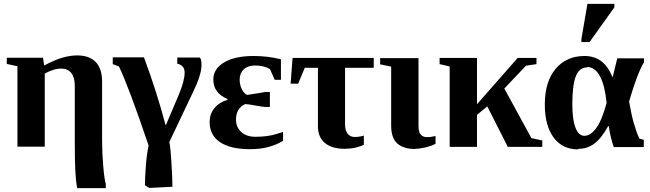

<svg xmlns="http://www.w3.org/2000/svg" viewBox="-20 -758 3355 991"><path d="M507 -34Q507 34 513 101Q519 171 526 191V213H378Q372 180 369 129Q366 78 366 -27V-316Q366 -358 348 -381Q330 -404 296 -404Q276 -404 254 -397Q229 -389 211 -378V-1H70V-416L15 -428V-460H202L208 -420Q267 -451 304 -461Q345 -472 378 -472Q441 -472 474 -438Q507 -404 507 -336Z M562 -427V-462H723Q791 -279 834 -114H837L904 -272Q933 -342 933 -384Q933 -421 895 -429V-461H1011Q1020 -454 1020 -422Q1020 -373 978 -286L854 -25Q861 10 865 83Q870 168 870 206L750 212L728 198Q728 163 733 96Q737 41 747 -7Q643 -314 594 -415Z M1441 -34 1442 -32Q1372 12 1271 12Q1170 12 1116 -24Q1062 -60 1062 -128Q1062 -169 1086 -199Q1110 -229 1154 -243V-247Q1081 -278 1081 -347Q1081 -403 1137 -436Q1192 -469 1289 -469Q1362 -469 1430 -452V-346H1398L1373 -402Q1340 -420 1296 -420Q1260 -420 1238 -400Q1217 -380 1217 -347Q1217 -320 1228 -298Q1238 -277 1255 -268L1307 -276Q1347 -283 1348 -283H1373V-206H1348Q1340 -206 1306 -212Q1264 -220 1246 -221Q1222 -210 1210 -190Q1198 -169 1198 -141Q1198 -102 1225 -77Q1251 -52 1299 -52Q1365 -52 1412 -68L1441 -77Z M1553 -408 1519 -326H1480L1490 -459H1909V-408H1761V-115Q1761 -84 1775 -67Q1788 -51 1811 -51Q1834 -51 1858 -58V-11Q1841 -2 1815 4Q1788 10 1759 10Q1693 10 1657 -20Q1621 -50 1621 -106V-408Z M2123 10V11Q2062 11 2030 -18Q1999 -46 1999 -110V-414L1942 -426V-458H2140V-109Q2140 -76 2152 -63Q2164 -50 2184 -50Q2204 -50 2228 -56V-16Q2211 -6 2180 2Q2146 10 2123 10Z M2749 -459V-427L2695 -419L2583 -301L2723 -45L2779 -33V0H2601L2495 -209L2442 -165V0H2301V-415L2249 -427V-459H2442V-220L2652 -459Z M2966 10 2963 13Q2882 13 2837 -49Q2792 -110 2792 -219Q2792 -336 2848 -403Q2904 -469 2997 -469Q3098 -469 3140 -362H3143L3166 -457H3304V-437Q3269 -379 3227 -234Q3241 -156 3252 -120Q3265 -75 3280 -43L3303 -36V1H3148Q3132 -42 3122 -107H3119Q3085 -45 3048 -17Q3012 10 2966 10ZM3011 -412 3010 -410Q2970 -410 2952 -364Q2934 -318 2934 -220Q2934 -142 2950 -100Q2966 -57 2996 -57Q3029 -57 3059 -99Q3088 -140 3111 -227Q3102 -317 3077 -364Q3051 -412 3011 -412ZM2981 -541V-557L3012 -738H3151V-720L3023 -541Z"/></svg>

Font: Libra Serif Modern
Style: Bold
Weight: 700
Designer: Stefan Peev, Context Ltd
Foundry: Ascender Corporation
Version: Version 1.000